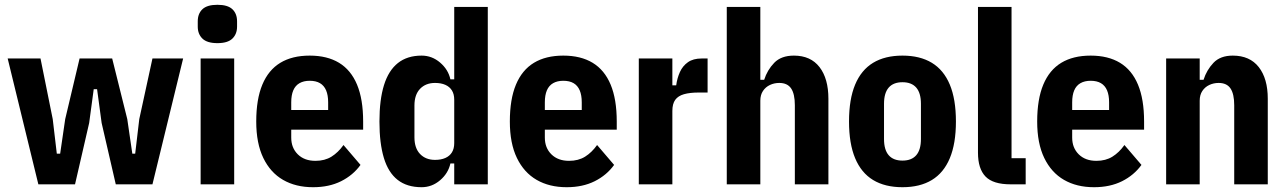

<svg xmlns="http://www.w3.org/2000/svg" viewBox="-20 -769 5364 801"><path d="M140 0 12 -525H149L200 -272L217 -128H231L252 -272L312 -525H448L511 -272L532 -128H544L561 -272L616 -525H744L616 0H463L404 -256L385 -397H371L352 -256L293 0Z M887 -589Q844 -589 824.5 -608Q805 -627 805 -658V-680Q805 -712 824.5 -730.5Q844 -749 887 -749Q930 -749 949.5 -730.5Q969 -712 969 -680V-658Q969 -627 949.5 -608Q930 -589 887 -589ZM817 0V-525H957V0Z M1286 12Q1214 12 1161 -18.5Q1108 -49 1078.5 -110Q1049 -171 1049 -262Q1049 -355 1074.5 -416Q1100 -477 1149.5 -507Q1199 -537 1272 -537Q1345 -537 1394.5 -507Q1444 -477 1469.5 -416Q1495 -355 1495 -262V-228H1195V-195Q1195 -152 1222.5 -125Q1250 -98 1296 -98Q1335 -98 1363 -115.5Q1391 -133 1413 -164L1484 -81Q1453 -38 1403 -13Q1353 12 1286 12ZM1272 -432Q1247 -432 1229.5 -422Q1212 -412 1203.5 -392Q1195 -372 1195 -342V-310H1349V-342Q1349 -372 1340.5 -392Q1332 -412 1315 -422Q1298 -432 1272 -432Z M1875 0V-87H1859Q1850 -46 1816 -17Q1782 12 1739 12Q1678 12 1639 -18.5Q1600 -49 1581.5 -110Q1563 -171 1563 -262Q1563 -353 1582 -414Q1601 -475 1640 -506Q1679 -537 1739 -537Q1782 -537 1816 -508Q1850 -479 1859 -438H1875V-740H2015V0ZM1795 -102Q1820 -102 1838 -110Q1856 -118 1865.5 -133.5Q1875 -149 1875 -172V-353Q1875 -376 1865.5 -391.5Q1856 -407 1838 -415Q1820 -423 1795 -423Q1756 -423 1732.5 -398.5Q1709 -374 1709 -329V-196Q1709 -151 1732.5 -126.5Q1756 -102 1795 -102Z M2344 12Q2272 12 2219 -18.5Q2166 -49 2136.5 -110Q2107 -171 2107 -262Q2107 -355 2132.5 -416Q2158 -477 2207.5 -507Q2257 -537 2330 -537Q2403 -537 2452.5 -507Q2502 -477 2527.5 -416Q2553 -355 2553 -262V-228H2253V-195Q2253 -152 2280.5 -125Q2308 -98 2354 -98Q2393 -98 2421 -115.5Q2449 -133 2471 -164L2542 -81Q2511 -38 2461 -13Q2411 12 2344 12ZM2330 -432Q2305 -432 2287.5 -422Q2270 -412 2261.5 -392Q2253 -372 2253 -342V-310H2407V-342Q2407 -372 2398.5 -392Q2390 -412 2373 -422Q2356 -432 2330 -432Z M2785 0H2645V-525H2785V-413H2801Q2805 -443 2816.5 -468.5Q2828 -494 2850 -509.5Q2872 -525 2907 -525H2932V-383H2896Q2858 -383 2833.5 -376Q2809 -369 2797 -352.5Q2785 -336 2785 -306Z M3012 0V-740H3152V-436H3168Q3181 -477 3210 -507Q3239 -537 3292 -537Q3362 -537 3399 -489Q3436 -441 3436 -357V0H3296V-330Q3296 -377 3280.5 -400Q3265 -423 3231 -423Q3210 -423 3192 -414.5Q3174 -406 3163 -389.5Q3152 -373 3152 -349V0Z M3745 12Q3672 12 3622.5 -18Q3573 -48 3547.5 -109Q3522 -170 3522 -262Q3522 -355 3547.5 -416Q3573 -477 3622.5 -507Q3672 -537 3745 -537Q3818 -537 3867.5 -507Q3917 -477 3942.5 -416Q3968 -355 3968 -262Q3968 -170 3942.5 -109Q3917 -48 3867.5 -18Q3818 12 3745 12ZM3745 -99Q3783 -99 3802.5 -121.5Q3822 -144 3822 -189V-336Q3822 -381 3802.5 -403.5Q3783 -426 3745 -426Q3707 -426 3687.5 -403.5Q3668 -381 3668 -336V-189Q3668 -144 3687.5 -121.5Q3707 -99 3745 -99Z M4259 0H4196Q4123 0 4091.5 -32.5Q4060 -65 4060 -132V-740H4200V-109H4259Z M4544 12Q4472 12 4419 -18.5Q4366 -49 4336.5 -110Q4307 -171 4307 -262Q4307 -355 4332.5 -416Q4358 -477 4407.5 -507Q4457 -537 4530 -537Q4603 -537 4652.5 -507Q4702 -477 4727.5 -416Q4753 -355 4753 -262V-228H4453V-195Q4453 -152 4480.5 -125Q4508 -98 4554 -98Q4593 -98 4621 -115.5Q4649 -133 4671 -164L4742 -81Q4711 -38 4661 -13Q4611 12 4544 12ZM4530 -432Q4505 -432 4487.5 -422Q4470 -412 4461.5 -392Q4453 -372 4453 -342V-310H4607V-342Q4607 -372 4598.5 -392Q4590 -412 4573 -422Q4556 -432 4530 -432Z M4985 0H4845V-525H4985V-436H5001Q5014 -477 5042.5 -507Q5071 -537 5123 -537Q5194 -537 5231.5 -489Q5269 -441 5269 -357V0H5129V-330Q5129 -377 5113.5 -400Q5098 -423 5064 -423Q5043 -423 5025 -414.5Q5007 -406 4996 -389.5Q4985 -373 4985 -349Z"/></svg>

Font: IBM Plex Sans Condensed
Style: Bold
Weight: 700
Width: 3
Designer: Mike Abbink, Paul van der Laan, Pieter van Rosmalen
Foundry: Bold Monday
Version: Version 3.201